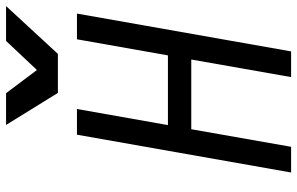

<svg xmlns="http://www.w3.org/2000/svg" viewBox="-198 -808 1005 650"><g transform="rotate(-90 305.0 -482.5)"><path d="M174.5 -725H261.5L207 -417H443L497.5 -725H584.5L456.5 0H369.5L429 -338H193L133.5 0H46.5ZM207.5 -965H315L393.5 -860.5L492 -965H610L448 -789.5H316Z"/></g></svg>

Font: JuliaMono
Style: Italic
Weight: 400
Italic angle: -9°
Monospace: yes
Designer: cormullion
Foundry: corm
Version: Version 0.057; ttfautohint (v1.8.4)